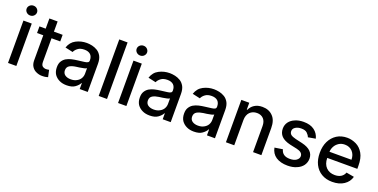

<svg xmlns="http://www.w3.org/2000/svg" viewBox="-21 -1532 4563 2320"><g transform="rotate(20 2261.0 -372.0)"><path d="M178 -545V0H71V-545ZM78 -648Q58 -667 58 -693Q58 -719 78 -738Q98 -756 125 -756Q153 -756 172 -738Q192 -718 192 -693Q192 -668 172 -648Q153 -630 125 -630Q98 -630 78 -648Z M463 -460V-160Q463 -115 483 -101Q503 -87 528 -87Q537 -87 551 -89L566 -92L585 -4Q570 1 558 3Q542 7 509 7Q471 7 438 -8Q402 -22 379 -56Q357 -88 357 -138V-460H277V-545H357V-676H463V-545H575V-460Z M734 -7Q693 -26 667 -63Q643 -101 643 -154Q643 -202 661 -230Q679 -260 709 -278Q741 -296 776 -304Q810 -312 852 -317L931 -327Q961 -330 976 -339Q990 -347 990 -366V-369Q990 -415 964 -441Q936 -467 886 -467Q832 -467 802 -443Q772 -421 759 -391L660 -413Q685 -488 748 -520Q811 -553 885 -553Q916 -553 954 -545Q987 -538 1023 -517Q1055 -497 1076 -459Q1096 -421 1096 -362V0H993V-75H988Q974 -45 934 -16Q896 12 827 12Q773 12 734 -7ZM926 -91Q958 -108 974 -136Q990 -164 990 -197V-267Q983 -260 957 -254Q939 -250 904 -244Q876 -241 859 -238Q813 -232 780 -214Q747 -195 747 -153Q747 -114 776 -93Q805 -73 850 -73Q895 -73 926 -91Z M1237 0V-727H1344V0Z M1593 -545V0H1486V-545ZM1493 -648Q1473 -667 1473 -693Q1473 -719 1493 -738Q1513 -756 1540 -756Q1568 -756 1587 -738Q1607 -718 1607 -693Q1607 -668 1587 -648Q1568 -630 1540 -630Q1513 -630 1493 -648Z M1801 -7Q1760 -26 1734 -63Q1710 -101 1710 -154Q1710 -202 1728 -230Q1746 -260 1776 -278Q1808 -296 1843 -304Q1877 -312 1919 -317L1998 -327Q2028 -330 2043 -339Q2057 -347 2057 -366V-369Q2057 -415 2031 -441Q2003 -467 1953 -467Q1899 -467 1869 -443Q1839 -421 1826 -391L1727 -413Q1752 -488 1815 -520Q1878 -553 1952 -553Q1983 -553 2021 -545Q2054 -538 2090 -517Q2122 -497 2143 -459Q2163 -421 2163 -362V0H2060V-75H2055Q2041 -45 2001 -16Q1963 12 1894 12Q1840 12 1801 -7ZM1993 -91Q2025 -108 2041 -136Q2057 -164 2057 -197V-267Q2050 -260 2024 -254Q2006 -250 1971 -244Q1943 -241 1926 -238Q1880 -232 1847 -214Q1814 -195 1814 -153Q1814 -114 1843 -93Q1872 -73 1917 -73Q1962 -73 1993 -91Z M2370 -7Q2329 -26 2303 -63Q2279 -101 2279 -154Q2279 -202 2297 -230Q2315 -260 2345 -278Q2377 -296 2412 -304Q2446 -312 2488 -317L2567 -327Q2597 -330 2612 -339Q2626 -347 2626 -366V-369Q2626 -415 2600 -441Q2572 -467 2522 -467Q2468 -467 2438 -443Q2408 -421 2395 -391L2296 -413Q2321 -488 2384 -520Q2447 -553 2521 -553Q2552 -553 2590 -545Q2623 -538 2659 -517Q2691 -497 2712 -459Q2732 -421 2732 -362V0H2629V-75H2624Q2610 -45 2570 -16Q2532 12 2463 12Q2409 12 2370 -7ZM2562 -91Q2594 -108 2610 -136Q2626 -164 2626 -197V-267Q2619 -260 2593 -254Q2575 -250 2540 -244Q2512 -241 2495 -238Q2449 -232 2416 -214Q2383 -195 2383 -153Q2383 -114 2412 -93Q2441 -73 2486 -73Q2531 -73 2562 -91Z M2873 0V-545H2975V-457H2982Q3002 -501 3041 -526Q3082 -553 3143 -553Q3227 -553 3278 -500Q3329 -449 3329 -347V0H3222V-334Q3222 -394 3192 -427Q3160 -461 3107 -461Q3051 -461 3015 -425Q2980 -388 2980 -324V0Z M3749 -445Q3725 -468 3674 -468Q3628 -468 3598 -448Q3568 -429 3568 -397Q3568 -369 3588 -352Q3609 -336 3654 -325L3741 -305Q3890 -270 3890 -158Q3890 -110 3862 -70Q3833 -31 3783 -11Q3735 11 3667 11Q3576 11 3517 -28Q3460 -67 3446 -140L3549 -156Q3569 -75 3666 -75Q3719 -75 3749 -96Q3781 -119 3781 -150Q3781 -202 3704 -219L3611 -239Q3535 -257 3498 -295Q3462 -333 3462 -391Q3462 -439 3489 -476Q3517 -513 3564 -532Q3611 -553 3673 -553Q3761 -553 3812 -514Q3862 -477 3879 -412L3783 -395Q3774 -421 3749 -445Z M4103 -24Q4045 -58 4013 -122Q3982 -184 3982 -269Q3982 -354 4013 -417Q4044 -480 4101 -517Q4158 -553 4234 -553Q4293 -553 4351 -525Q4406 -498 4441 -437Q4475 -378 4475 -278V-241H4088Q4089 -163 4132 -119Q4174 -77 4243 -77Q4289 -77 4321 -96Q4354 -116 4368 -154L4469 -136Q4451 -69 4391 -29Q4332 11 4241 11Q4162 11 4103 -24ZM4334 -424Q4296 -465 4235 -465Q4192 -465 4160 -445Q4126 -423 4109 -392Q4090 -359 4088 -320H4371Q4371 -383 4334 -424Z"/></g></svg>

Font: Sinter Medium
Style: Regular
Weight: 500
Foundry: Adobe & rsms
Version: Version 1.000